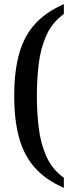

<svg xmlns="http://www.w3.org/2000/svg" viewBox="-20 -782 356 932"><path d="M290 130Q203 92 150 33Q97 -26 73 -112Q49 -198 49 -317Q49 -435 73 -521Q97 -607 150 -665.5Q203 -724 290 -762V-714Q233 -673 205 -610Q177 -547 168 -472Q159 -397 159 -317Q159 -238 168 -162Q177 -86 205 -23Q233 40 290 81Z"/></svg>

Font: Noto Serif Armenian Condensed Medium
Style: Regular
Weight: 500
Width: 3
Designer: Monotype Design Team
Foundry: Monotype Imaging Inc.
Version: Version 2.008; ttfautohint (v1.8.4.7-5d5b)